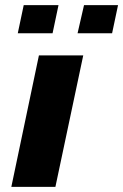

<svg xmlns="http://www.w3.org/2000/svg" viewBox="-20 -725 478 745"><path d="M24 0 131 -510H303L195 0ZM281 -596 306 -705H438L415 -596ZM49 -596 72 -705H207L184 -596Z"/></svg>

Font: Saira Thin Expanded
Style: Bold Italic
Weight: 700
Width: 7
Italic angle: -12°
Version: Version 1.101